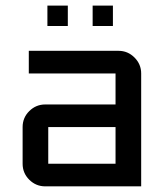

<svg xmlns="http://www.w3.org/2000/svg" viewBox="-20 -660 590 680"><path d="M379.9 -567.9H308.1V-640.1H379.9ZM220.2 -567.9H147.9V-640.1H220.2ZM480 0H140.1Q107.4 0 83.7 -23.4Q60.1 -46.9 60.1 -80.1V-210Q60.1 -243.2 83.7 -266.6Q107.4 -290 140.1 -290H389.2V-399.9H82V-480H399.9Q432.6 -480 456.3 -456.3Q480 -432.6 480 -399.9ZM389.2 -80.1V-210H150.9V-80.1Z"/></svg>

Font: Laconic
Style: Regular
Weight: 400
Designer: Robby Woodard
Version: Version 1.000